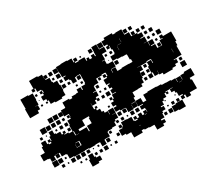

<svg xmlns="http://www.w3.org/2000/svg" viewBox="-104 -750 1142 1004"><g transform="rotate(-30 467.5 -248.0)"><path d="M867 -379H916V-323H909V-300H903V-246H875V-244H854V-241H868V-221H849V-210H826V-203H770V-214H751V-238H750V-219H726V-242H719V-280H726V-303H750V-284H753V-304H751V-308H726V-303H690V-304H669V-303H690V-279H669V-271H688V-251H668V-270H667V-242H660V-219H644V-205H615V-204H582V-177H573V-157H604V-131H624V-165H651V-168H705V-166H733V-161H758V-160H787V-156H813V-133H815V-154H841V-132H843V-156H867V-162H909V-120H879V-108H885V-54H841V-38H815V-57H807V-42H789V-60H804V-66H783V-89H776V-102H759V-120H776V-122H758V-121H733V-117H744V-105H732V-116H724V-95H704V-85H693V-66H673V-61H688V-41H668V-31H662V-7H640V0H657V18H639V30H597V1H596V0H567V-3H540V-8H524V5H472V-27H444V-34H421V-68H444V-73H430V-89H446V-75H451V-98H485V-96H513V-71H518V-67H535V-73H520V-89H536V-74H548V-91H568V-74H579V-90H597V-78H599V-91H598V-101H578V-121H598V-125H572V-156H548V-154H571V-128H545V-151H544V-125H512V-151H508V-153H480V-159H456V-183H474V-190H457V-212H474V-224H461V-238H475V-225H482V-247H508V-250H487V-272H501V-281H488V-301H501V-306H483V-336H505V-343H490V-359H506V-344H512V-363H510V-365H488V-361H453V-336H427V-332H422V-307H403V-304H421V-278H403V-268H415V-254H401V-266H391V-248H365V-263H364V-227H372V-237H384V-225H374V-215H392V-196H403V-184H421V-164H423V-186H453V-156H431V-155H452V-127H431V-118H422V-97H396V-93H369V-90H365V-64H336V-63H331V-38H305V-63H300V-64H277V-62H239V-65H215V-64H151V-68H125V-94H121V-98H95V-120H88V-101H68V-120H60V-99H36V-120H27V-123H0V-159H27V-192H35V-214H61V-192H69V-186H83V-194H71V-208H85V-196H89V-220H97V-242H119V-220H127V-215H152V-197H161V-208H175V-194H164V-190H187V-184H209V-220H213V-246H234V-254H221V-268H235V-255H237V-273H210V-309H237V-312H238V-341H278V-335H295V-344H323V-346H336V-363H360V-346H365V-364H389V-370H392V-424H367V-422H360V-399H336V-422H329V-430H307V-452H322V-456H303V-484H301V-518H329V-520H367V-517H394V-493H399V-510H417V-492H400V-486H420V-489H456V-467H461V-478H475V-465H489V-480H507V-465H512V-487H513V-516H543V-487H544V-485H572V-457H544V-425H526V-423H540V-399H546V-397H574V-365H546V-363H544V-344H546V-363H570V-340H596V-343H640V-342H662V-359H656V-388H655V-392H629V-394H601V-398H575V-424H601V-428H604V-452H599V-476H596V-463H580V-479H593V-487H574V-515H593V-526H643V-517H660V-519H696V-486H723V-461H758V-453H780V-429H759V-425H782V-397H762V-396H783V-371H785V-394H811V-368H788V-364H811V-340H840V-369H860V-372H849V-390H867ZM152 -476H146V-463H130V-479H143V-526H193V-521H218V-494H219V-510H237V-492H221V-487H244V-461H248V-454H271V-428H275V-394H272V-367H249V-360H207V-365H182V-387H174V-399H156V-423H174V-434H161V-448H175V-435H180V-448H175V-455H152ZM545 -514H571V-488H545ZM276 -513H300V-489H276ZM248 -511H268V-491H248ZM488 -511H508V-491H488ZM698 -511H718V-491H698ZM729 -510H747V-492H729ZM434 -505H442V-497H434ZM663 -461V-483H662V-461ZM277 -482H299V-460H277ZM729 -480H747V-462H729ZM759 -480H777V-462H759ZM789 -480H807V-462H789ZM264 -477V-465H252V-477ZM120 -369H105V-354H51V-408H55V-464H101V-460H127V-422H125V-394H105V-393H120ZM658 -457H637V-456H658ZM633 -430V-452H632V-430ZM818 -451H838V-431H818ZM280 -433V-449H296V-433ZM790 -449H806V-433H790ZM581 -434V-448H595V-434ZM132 -447H144V-435H132ZM552 -447H564V-435H552ZM846 -423H870V-399H846ZM298 -401H278V-421H298ZM368 -421H388V-401H368ZM311 -418H325V-404H311ZM805 -418V-404H791V-418ZM821 -418H835V-404H821ZM136 -409V-413H140V-409ZM560 -413V-409H556V-413ZM578 -391H598V-371H578ZM384 -387V-375H372V-387ZM834 -387V-375H822V-387ZM143 -376H133V-386H143ZM163 -376V-386H173V-376ZM343 -376V-386H353V-376ZM837 -342H819V-360H837ZM461 -358H475V-344H461ZM430 -329H446V-313H430ZM125 -304H151V-278H125ZM155 -304H181V-278H155ZM187 -302H209V-280H187ZM872 -278H873V-300H872ZM700 -299H716V-283H700ZM474 -297V-285H462V-297ZM433 -286V-296H443V-286ZM63 -276H93V-246H63ZM120 -249H96V-273H120ZM127 -272H149V-250H127ZM157 -272H179V-250H157ZM479 -250H457V-272H479ZM430 -269H446V-253H430ZM716 -253H700V-269H716ZM191 -254V-268H205V-254ZM719 -220H697V-242H719ZM177 -240V-222H159V-240ZM189 -240H207V-222H189ZM686 -239V-223H670V-239ZM880 -223V-239H896V-223ZM41 -238H55V-224H41ZM143 -236V-226H133V-236ZM81 -234V-228H75V-234ZM902 -187H874V-215H902ZM317 -171V-202H322V-210H282V-207H281V-178H241V-166H283V-141H288V-171ZM206 -209V-193H190V-209ZM443 -206V-196H433V-206ZM215 -182H211V-158H215V-157H233V-158H215ZM458 -151H478V-131H458ZM508 -131H488V-151H508ZM820 -128V-127H837V-128ZM186 -118V-98H214V-124H191V-122H209V-100H187V-118ZM87 -121V-122H69V-121ZM518 -121H538V-101H518ZM548 -121H568V-101H548ZM476 -119V-103H460V-119ZM445 -118V-104H431V-118ZM494 -107V-115H502V-107ZM63 -66H33V-96H63ZM90 -69H66V-93H90ZM385 -74H371V-88H385ZM113 -76H103V-86H113ZM705 -78V-84H711V-78ZM765 -78V-84H771V-78ZM581 -72V-70H591V-72ZM149 -40H127V-62H149ZM179 -40H157V-62H179ZM187 -62H209V-40H187ZM358 -41H338V-61H358ZM219 -42V-60H237V-42ZM86 -43H70V-59H86ZM416 -43H400V-59H416ZM730 -43V-59H746V-43ZM776 -43H760V-59H776ZM283 -46V-56H293V-46ZM112 -47H104V-55H112ZM712 -47H704V-55H712ZM255 -48V-54H261V-48ZM722 -37H748V-41H788V-1H748V-5H722ZM535 -35H524V-34H535ZM241 -11H248V-3H270V21H248V29H208V-11H215V-34H241ZM329 -10H307V-32H329ZM719 -10H697V-32H719ZM296 -13H280V-29H296ZM686 -13H670V-29H686ZM265 -14H251V-28H265ZM385 -14H371V-28H385ZM173 -16H163V-26H173ZM203 -16H193V-26H203ZM352 -17H344V-25H352Z"/></g></svg>

Font: Rubik-Storm
Style: Regular
Weight: 400
Designer: NaN (generative design), Hubert & Fischer (Rubik source font outlines)
Foundry: NaN, Hubert & Fischer
Version: Version 1.000